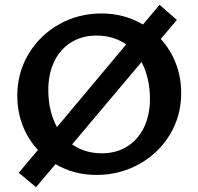

<svg xmlns="http://www.w3.org/2000/svg" viewBox="-20 -721 825 799"><path d="M734 -334Q734 -238 686.5 -160Q639 -82 558 -37.5Q477 7 382 7Q287 7 211 -38L130 58L58 -2L138 -97Q96 -142 74 -199.5Q52 -257 52 -323Q52 -419 99.5 -497.5Q147 -576 227 -620.5Q307 -665 402 -665Q497 -665 575 -619L644 -701L716 -638L649 -559Q690 -514 712 -456.5Q734 -399 734 -334ZM217 -192 505 -536Q453 -573 381 -573Q322 -573 276.5 -545Q231 -517 206 -465.5Q181 -414 181 -347Q181 -258 217 -192ZM604 -309Q604 -396 569 -463L280 -120Q334 -83 404 -83Q463 -83 508.5 -111Q554 -139 579 -190.5Q604 -242 604 -309Z"/></svg>

Font: Ysabeau SC
Style: Bold
Weight: 700
Designer: Christian Thalmann (Catharsis Fonts)
Version: Version 0.003